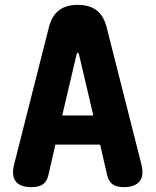

<svg xmlns="http://www.w3.org/2000/svg" viewBox="-20 -760 640 790"><path d="M236 -285H364L305 -536Q303 -543 300 -543Q297 -543 295 -536ZM421 -39 392 -165H208L179 -39Q173 -13 156.5 -1.5Q140 10 109 10Q63 10 44.5 -14Q26 -38 39 -87L181 -647Q193 -695 222.5 -717.5Q252 -740 300 -740Q348 -740 377.5 -717.5Q407 -695 419 -647L561 -87Q574 -38 554.5 -14Q535 10 490 10Q459 10 443 -2Q427 -14 421 -39Z"/></svg>

Font: Maple Mono ExtraBold
Style: Regular
Weight: 800
Monospace: yes
Designer: subframe7536
Version: Version 7.000